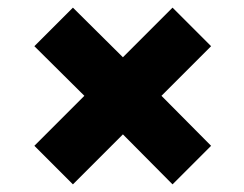

<svg xmlns="http://www.w3.org/2000/svg" viewBox="-20 -612 640 503"><path d="M171 -129 70 -230 201 -361 70 -491 171 -592 302 -462 432 -592 533 -491 403 -361 533 -230 432 -129 302 -260Z"/></svg>

Font: Mona Sans ExtraLight Black
Style: Regular
Weight: 900
Version: Version 2.000